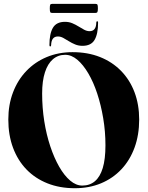

<svg xmlns="http://www.w3.org/2000/svg" viewBox="-20 -986 781 1016"><path d="M364 -710Q444.5 -710 509.2 -684.2Q574 -658.5 620.5 -611Q667 -563.5 691.8 -498Q716.5 -432.5 716.5 -353.5Q716.5 -272 692 -205Q667.5 -138 622.2 -90Q577 -42 514.5 -16Q452 10 376.5 10Q296 10 231.2 -15.8Q166.5 -41.5 120.2 -89.2Q74 -137 49 -204Q24 -271 24 -353.5Q24 -432 49 -497.5Q74 -563 119.5 -610.5Q165 -658 227.2 -684Q289.5 -710 364 -710ZM538 -217Q538 -290 526.2 -360Q514.5 -430 494.5 -490.8Q474.5 -551.5 447.2 -597.8Q420 -644 389 -670Q358 -696 325 -696Q287.5 -696 260 -672.5Q232.5 -649 217.8 -603.2Q203 -557.5 203 -491Q203 -416 214.2 -344.8Q225.5 -273.5 246 -212Q266.5 -150.5 293.2 -103.8Q320 -57 351.2 -30.5Q382.5 -4 415.5 -4Q455 -4 482.2 -27Q509.5 -50 523.8 -97Q538 -144 538 -217ZM416.5 -743.5Q395.5 -743.5 377.8 -750.8Q360 -758 344.2 -768Q328.5 -778 314.5 -785.5Q300.5 -793 286.5 -793Q251.5 -793 250.5 -746.5Q250.5 -740.5 246 -740.5Q241.5 -740.5 241.5 -747Q241.5 -807.5 260 -839Q278.5 -870.5 324 -870.5Q345 -870.5 362.8 -863Q380.5 -855.5 396 -845.8Q411.5 -836 425.8 -828.5Q440 -821 454 -821Q489 -821 489.5 -867Q490 -873.5 494.5 -873.5Q499 -873.5 499 -866.5Q499 -806.5 480.5 -775Q462 -743.5 416.5 -743.5ZM243.5 -941.5Q243.5 -956.5 245.8 -961Q248 -965.5 256 -965.5H485Q493 -965.5 495.5 -961.5Q498 -957.5 498 -942Q498 -927.5 495.5 -922.5Q493 -917.5 485 -917.5H256Q248 -917.5 245.8 -922.2Q243.5 -927 243.5 -941.5Z"/></svg>

Font: Fraunces 120pt
Style: Bold
Weight: 700
Version: Version 1.000;[b76b70a41]